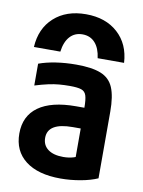

<svg xmlns="http://www.w3.org/2000/svg" viewBox="-87 -832 674 902"><g transform="rotate(10 250.0 -380.5)"><path d="M250 -771Q344 -771 402 -718.5Q460 -666 465 -577H339Q333 -624 310 -649.5Q287 -675 250 -675Q213 -675 190 -649.5Q167 -624 161 -577H35Q40 -666 98 -718.5Q156 -771 250 -771ZM265 10Q157 10 97.5 -36Q38 -82 38 -165Q38 -249 99.5 -293Q161 -337 278 -337H379V-238H280Q161 -238 161 -166Q161 -131 187 -111.5Q213 -92 260 -92Q287 -92 309.5 -99Q332 -106 350 -119L318 -53V-337Q318 -376 312 -395Q306 -414 288 -420Q270 -426 233 -426Q207 -426 183 -424Q159 -422 131.5 -416Q104 -410 68 -399V-503Q103 -516 149 -523Q195 -530 246 -530Q321 -530 363.5 -513Q406 -496 423.5 -454.5Q441 -413 441 -340V-22Q407 -7 359.5 1.5Q312 10 265 10Z"/></g></svg>

Font: M PLUS 1 Code SemiBold
Style: Regular
Weight: 600
Designer: Coji Morishita
Foundry: UNDERFOREST DESIGN
Version: Version 1.005